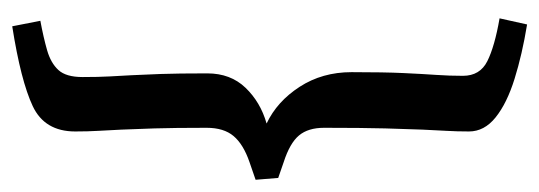

<svg xmlns="http://www.w3.org/2000/svg" viewBox="-334 -485 882 314"><g transform="rotate(-90 107.0 -328.0)"><path d="M221 -749 230 -703Q203 -698 182 -692Q161 -686 149.5 -673.5Q138 -661 138 -634Q138 -608 139 -590Q140 -572 141 -553.5Q142 -535 143 -506.5Q144 -478 144 -430Q144 -392 120.5 -367.5Q97 -343 62 -333Q98 -316 122 -279Q146 -242 146 -194Q146 -141 144.5 -109Q143 -77 141.5 -55.5Q140 -34 140 -12Q140 16 164 28Q188 40 234 48L224 93Q175 85 135 72.5Q95 60 72 41.5Q49 23 49 -2Q49 -22 50 -38.5Q51 -55 52 -78Q53 -101 54 -139Q55 -177 55 -239Q55 -265 42.5 -280Q30 -295 -1 -305L-27 -314L-30 -351L-1 -361Q28 -371 41.5 -387Q55 -403 55 -431Q55 -484 54 -516.5Q53 -549 52 -570.5Q51 -592 50 -608.5Q49 -625 49 -646Q49 -696 90.5 -715.5Q132 -735 221 -749Z"/></g></svg>

Font: Jaini
Style: Regular
Weight: 400
Designer: Maithili Shingre, Girish Dalvi (Devanagari), Taresh Vohra (Latin)
Foundry: Ek Type
Version: Version 2.000; ttfautohint (v1.8.4.7-5d5b)